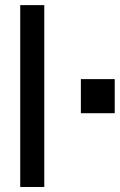

<svg xmlns="http://www.w3.org/2000/svg" viewBox="-20 -744 477 764"><path d="M436.5 -429.2V-293.5H301.8V-429.2ZM156.2 -723.6V0H60.5V-723.6Z"/></svg>

Font: SolaimanLipi
Style: Bold
Weight: 700
Designer: Solaiman Karim
Foundry: Al Mamun Sumon
Version: Version 2.000